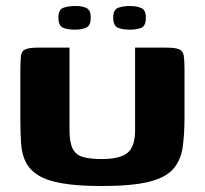

<svg xmlns="http://www.w3.org/2000/svg" viewBox="-20 -619 684 641"><path d="M596 -228Q596 -169 589.5 -125.5Q583 -82 557 -53.5Q531 -25 475 -11.5Q419 2 320 2Q239 2 187.5 -7Q136 -16 107.5 -34Q79 -52 66 -78Q53 -104 50.5 -139Q48 -174 48 -217V-386Q48 -417 50 -433Q52 -449 65 -454.5Q78 -460 109 -460H212V-185Q212 -143 223 -122Q234 -101 258 -94.5Q282 -88 320 -88Q381 -88 406 -109Q431 -130 431 -184V-460H533Q565 -460 578 -454.5Q591 -449 593.5 -433Q596 -417 596 -386ZM413 -520Q389 -520 373.5 -526.5Q358 -533 358 -561Q358 -587 374.5 -593Q391 -599 415 -599Q437 -599 452 -592Q467 -585 467 -561Q467 -533 452.5 -526.5Q438 -520 413 -520ZM230 -520Q206 -520 190.5 -526.5Q175 -533 175 -561Q175 -587 191.5 -593Q208 -599 232 -599Q255 -599 269 -592Q283 -585 283 -561Q283 -534 268.5 -527Q254 -520 230 -520Z"/></svg>

Font: Genos
Style: Bold
Weight: 700
Designer: Robert E. Leuschke
Foundry: Robert E. Leuschke
Version: Version 1.010